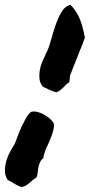

<svg xmlns="http://www.w3.org/2000/svg" viewBox="-35 -758 372 797"><path d="M153.3 -532.2Q165 -549.8 173.8 -582Q182.6 -614.3 193.4 -647Q204.1 -679.7 219.2 -706.1Q234.4 -732.4 257.8 -738.3Q284.2 -710 296.9 -677.7Q309.6 -645.5 317.4 -601.6Q309.6 -579.1 292.5 -537.6Q275.4 -496.1 255.9 -445.3Q254.9 -437.5 254.4 -430.2Q253.9 -422.9 252 -416Q244.1 -412.1 238.8 -406.2Q233.4 -400.4 227.5 -394.5Q221.7 -388.7 214.8 -383.3Q208 -377.9 198.2 -375Q179.7 -379.9 168.9 -385.7Q158.2 -391.6 142.6 -398.4Q130.9 -413.1 128.9 -430.2Q127 -447.3 129.9 -464.8Q132.8 -482.4 139.6 -499.5Q146.5 -516.6 154.3 -530.3ZM94.7 -293.9Q108.4 -296.9 123.5 -292.5Q138.7 -288.1 152.3 -279.8Q166 -271.5 175.8 -261.7Q185.5 -252 188.5 -245.1Q190.4 -237.3 187.5 -223.6Q185.5 -210.9 177.7 -190.4Q169.9 -169.9 154.3 -136.7Q153.3 -131.8 148.9 -119.6Q144.5 -107.4 145.5 -102.5Q134.8 -93.8 130.4 -83Q126 -72.3 124 -61.5Q122.1 -50.8 121.1 -40Q120.1 -29.3 116.2 -20.5Q107.4 -16.6 101.1 -10.7Q94.7 -4.9 87.9 1Q81.1 6.8 73.2 11.7Q65.4 16.6 54.7 18.6Q35.2 11.7 24.4 4.4Q13.7 -2.9 -2.9 -10.7Q-14.6 -28.3 -14.6 -48.8Q-14.6 -69.3 -8.8 -89.8Q-2.9 -110.4 7.3 -128.9Q17.6 -147.5 26.4 -161.1Q45.9 -214.8 58.1 -239.3Q70.3 -263.7 78.1 -276.4Q87.9 -290 94.7 -293.9Z"/></svg>

Font: Permanent Marker
Style: Regular
Weight: 400
Designer: Font Diner, Inc
Foundry: Font Diner, Inc
Version: Version 1.000